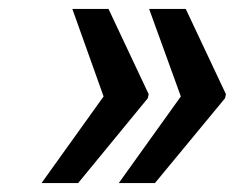

<svg xmlns="http://www.w3.org/2000/svg" viewBox="-20 -471 537 430"><path d="M223 -451H142L212 -255L73 -61H155L311 -251L313 -260ZM396 -451H314L385 -255L246 -61H327L484 -251L486 -260Z"/></svg>

Font: Asimov
Style: NarIt
Weight: 500
Designer: Google
Version: Version 2.000980; 2014